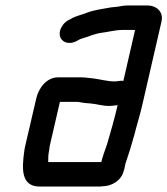

<svg xmlns="http://www.w3.org/2000/svg" viewBox="-20 -635 614 705"><path d="M401 -336C375 -336 347 -344 323 -347L304 -349C296 -350 288 -351 279 -351H193C152 -351 122 -313 113 -273L73 -101C71 -94 70 -86 69 -79C60 -15 57 50 126 50H336C343 50 351 50 356 49C391 49 426 27 434 -7C437 -14 438 -21 439 -27C440 -32 441 -37 444 -44C455 -78 463 -102 473 -139C482 -175 495 -216 503 -252L573 -556C581 -592 555 -615 520 -615H450C436 -615 421 -612 409 -610L388 -608C357 -602 328 -599 301 -589C280 -580 258 -577 239 -565C223 -558 212 -548 204 -532C186 -492 221 -464 261 -484C266 -487 271 -490 276 -492C299 -498 323 -510 349 -514C375 -517 403 -525 429 -525H476L433 -338C421 -340 413 -336 401 -336ZM161 -86C161 -91 162 -96 163 -101L200 -261H259C263 -261 267 -261 272 -260L290 -257C297 -256 305 -256 313 -255C337 -253 355 -246 380 -246C393 -246 401 -248 412 -249C401 -202 386 -148 373 -105C367 -88 355 -55 352 -40H157C157 -55 157 -68 161 -86Z"/></svg>

Font: Electronic
Style: BlkIt
Weight: 900
Version: Version 1.011